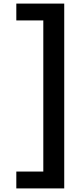

<svg xmlns="http://www.w3.org/2000/svg" viewBox="-20 -842 468 1080"><path d="M71.8 -821.8H341.3V217.8H71.8V123H223.6V-727.1H71.8Z"/></svg>

Font: Epilogue SemiBold
Style: Regular
Weight: 600
Designer: Tyler Finck
Foundry: Etcetera Type Co
Version: Version 2.112